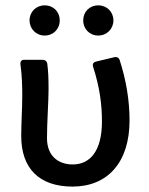

<svg xmlns="http://www.w3.org/2000/svg" viewBox="-20 -689 557 720"><path d="M90.8 -612.3C90.8 -581.1 115.2 -555.7 147.5 -555.7C180.7 -555.7 204.1 -581.1 204.1 -612.3C204.1 -644.5 180.7 -668.9 147.5 -668.9C115.2 -668.9 90.8 -644.5 90.8 -612.3ZM292 -612.3C292 -581.1 315.4 -555.7 348.6 -555.7C380.9 -555.7 405.3 -581.1 405.3 -612.3C405.3 -644.5 380.9 -668.9 348.6 -668.9C315.4 -668.9 292 -644.5 292 -612.3ZM59.6 -178.7C59.6 -58.6 126 10.7 252 10.7C382.8 10.7 465.8 -79.1 465.8 -237.3C465.8 -312.5 453.1 -388.7 428.7 -463.9C425.8 -472.7 418 -476.6 409.2 -474.6L339.8 -458C329.1 -455.1 326.2 -448.2 329.1 -438.5C354.5 -360.4 362.3 -294.9 362.3 -233.4C362.3 -122.1 317.4 -72.3 252.9 -72.3C201.2 -72.3 156.2 -101.6 156.2 -170.9C156.2 -230.5 162.1 -307.6 162.1 -354.5C162.1 -390.6 161.1 -422.9 157.2 -451.2C155.3 -460 148.4 -464.8 139.6 -464.8H71.3C60.5 -464.8 55.7 -459 56.6 -448.2C62.5 -405.3 63.5 -365.2 63.5 -332C63.5 -281.2 59.6 -229.5 59.6 -178.7Z"/></svg>

Font: Ed Sans Neue Medium
Style: Regular
Weight: 500
Designer: Stephen Hutchings
Version: Version 1.004;PS 001.004;hotconv 1.0.88;makeotf.lib2.5.64775